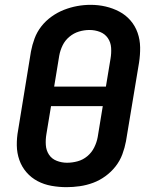

<svg xmlns="http://www.w3.org/2000/svg" viewBox="-20 -766 640 794"><path d="M255 8Q224 8 193 2.5Q162 -3 135.5 -17Q109 -31 89.5 -53.5Q70 -76 60 -104.5Q50 -133 49.5 -164.5Q49 -196 55 -228L108 -553Q113 -580 123 -607Q133 -634 151 -657Q169 -680 193.5 -697.5Q218 -715 245 -725.5Q272 -736 299.5 -741Q327 -746 355 -746Q387 -746 417 -739Q447 -732 473.5 -718Q500 -704 519.5 -681.5Q539 -659 549 -630.5Q559 -602 559.5 -570.5Q560 -539 555 -507L501 -182Q496 -155 486 -128Q476 -101 458 -78Q440 -55 416 -37.5Q392 -20 365 -10Q338 0 310 4Q282 8 255 8ZM204 -408H418L437 -523Q441 -546 439.5 -568.5Q438 -591 426 -608.5Q414 -626 393.5 -634Q373 -642 350 -642Q328 -642 306.5 -635.5Q285 -629 267 -614Q249 -599 239 -578.5Q229 -558 225 -536ZM257 -93Q279 -93 301 -99Q323 -105 341 -120Q359 -135 369.5 -156Q380 -177 384 -199L405 -327H191L172 -212Q168 -189 169.5 -166.5Q171 -144 182.5 -126.5Q194 -109 214.5 -101Q235 -93 257 -93Z"/></svg>

Font: Zed Sans Extended
Style: Bold Italic
Weight: 700
Width: 7
Italic angle: -9°
Designer: Belleve Invis
Foundry: Belleve Invis
Version: Version 1.0.0; ttfautohint (v1.8.4)